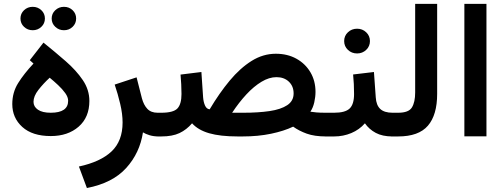

<svg xmlns="http://www.w3.org/2000/svg" viewBox="-20 -700 2585 985"><path d="M151.9 -374 132.8 -391.1 203.1 -481.4Q263.7 -432.6 317.4 -385.7Q371.1 -338.9 404.8 -289.1Q438.5 -239.3 438.5 -182.1Q438.5 -98.1 383.3 -50Q328.1 -2 240.7 -2Q146 -2 94.5 -48.6Q43 -95.2 43 -166Q43 -225.6 73 -273.7Q103 -321.8 151.9 -374ZM329.6 -183.1Q329.6 -201.7 314.7 -222.4Q299.8 -243.2 277.8 -263.7Q255.9 -284.2 234.9 -301.3Q202.1 -271 177 -238.8Q151.9 -206.5 151.9 -177.7Q151.9 -152.8 174.6 -137.2Q197.3 -121.6 240.2 -121.6Q329.6 -121.6 329.6 -183.1ZM245.1 -605Q245.1 -630.4 263.7 -647.7Q282.2 -665 308.1 -665Q334.5 -665 352.5 -647.7Q370.6 -630.4 370.6 -605Q370.6 -579.6 352.5 -562.3Q334.5 -544.9 308.1 -544.9Q282.2 -544.9 263.7 -562.3Q245.1 -579.6 245.1 -605ZM85 -605Q85 -630.4 103.3 -647.7Q121.6 -665 147.9 -665Q173.8 -665 192.1 -647.7Q210.4 -630.4 210.4 -605Q210.4 -579.6 192.1 -562.3Q173.8 -544.9 147.9 -544.9Q121.6 -544.9 103.3 -562.3Q85 -579.6 85 -605Z M793.9 0Q768.1 0 747.3 -6.3Q726.6 -12.7 713.4 -21Q697.3 85 627.2 162.1Q557.1 239.3 425.8 264.6L384.8 154.3Q495.6 130.4 552.2 76.9Q608.9 23.4 608.9 -71.8Q608.9 -115.2 596.7 -167Q584.5 -218.8 568.4 -266.1L680.7 -303.2L708 -195.8Q717.3 -161.1 736.1 -141.4Q754.9 -121.6 788.6 -121.6H807.1V0Z M1225.6 0H1199.7Q1109.9 0 1053.2 -16.4Q996.6 -32.7 965.3 -67.4Q937.5 -34.7 900.9 -17.3Q864.3 0 807.6 0H787.6L788.1 -121.6H807.6Q869.6 -121.6 890.4 -143.8Q911.1 -166 911.1 -217.8Q911.1 -243.7 909.7 -268.1Q908.2 -292.5 906.2 -317.4L1013.2 -330.6L1022 -200.7Q1023.9 -175.8 1032 -158.2Q1040 -140.6 1055.7 -139.2Q1105 -222.2 1158.4 -286.4Q1211.9 -350.6 1270.8 -387.5Q1329.6 -424.3 1395 -424.3Q1454.6 -424.3 1500.5 -398.9Q1546.4 -373.5 1572.5 -329.3Q1598.6 -285.2 1598.6 -228.5Q1598.6 -203.1 1592.3 -175Q1585.9 -147 1572.3 -127Q1584.5 -125 1602.8 -123.3Q1621.1 -121.6 1652.3 -121.6H1667V0H1652.8Q1593.3 0 1553.5 -14.4Q1513.7 -28.8 1483.9 -50.3Q1437 -27.8 1370.6 -13.9Q1304.2 0 1225.6 0ZM1398.4 -304.2Q1360.8 -304.2 1321.5 -280.5Q1282.2 -256.8 1243.9 -215.6Q1205.6 -174.3 1170.9 -121.6H1228.5Q1304.7 -121.6 1362.8 -130.1Q1420.9 -138.7 1453.6 -160.4Q1486.3 -182.1 1486.3 -220.7Q1486.3 -257.8 1461.9 -281Q1437.5 -304.2 1398.4 -304.2Z M1791.5 -317.9 1898.4 -330.6 1907.7 -200.7Q1910.2 -160.2 1930.9 -140.9Q1951.7 -121.6 1993.7 -121.6H2003.9V0H1992.7Q1941.9 0 1907.7 -18.3Q1873.5 -36.6 1852.1 -67.4Q1823.7 -34.7 1782.2 -17.3Q1740.7 0 1694.3 0H1647.5V-121.6H1694.3Q1751 -121.6 1773.7 -143.3Q1796.4 -165 1796.4 -217.3Q1796.4 -244.1 1795.2 -269Q1793.9 -293.9 1791.5 -317.9ZM1745.6 -489.3Q1745.6 -516.1 1764.9 -534.4Q1784.2 -552.7 1812 -552.7Q1839.4 -552.7 1858.6 -534.4Q1877.9 -516.1 1877.9 -489.3Q1877.9 -462.4 1858.6 -444.1Q1839.4 -425.8 1812 -425.8Q1784.2 -425.8 1764.9 -444.1Q1745.6 -462.4 1745.6 -489.3Z M1984.4 -121.6H2022.9Q2076.7 -121.6 2093.3 -148.9Q2109.9 -176.3 2109.9 -225.6V-680.2H2222.7V-218.3Q2222.7 -110.4 2175.3 -55.2Q2127.9 0 2022.5 0H1984.4Z M2475.6 -680.2V-0.5H2362.3V-680.2Z"/></svg>

Font: Vazirmatn RD UI SemiBold
Style: Regular
Weight: 600
Designer: Saber Rastikerdar
Foundry: Saber Rastikerdar
Version: Version 33.003